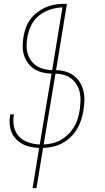

<svg xmlns="http://www.w3.org/2000/svg" viewBox="-20 -755 540 990"><path d="M148 215 182 8Q160 7 138 2.5Q116 -2 97 -12Q78 -22 63 -37.5Q48 -53 40 -72.5Q32 -92 30 -114.5Q28 -137 32 -160L33 -165H52L51 -161Q46 -130 52.5 -100.5Q59 -71 79 -50.5Q99 -30 127.5 -20.5Q156 -11 185 -10L246 -375Q222 -376 199 -381.5Q176 -387 157 -399Q138 -411 124.5 -429.5Q111 -448 104 -470Q97 -492 97 -516Q97 -540 101 -565Q105 -588 113 -611Q121 -634 135.5 -654Q150 -674 170.5 -690Q191 -706 213 -716Q235 -726 258.5 -730.5Q282 -735 305 -735H325L269 -393Q294 -393 318 -386Q342 -379 361 -364.5Q380 -350 392.5 -329.5Q405 -309 410.5 -285Q416 -261 415 -235.5Q414 -210 410 -184Q406 -160 398 -135.5Q390 -111 376.5 -88.5Q363 -66 343 -47Q323 -28 300 -16Q277 -4 252 1.5Q227 7 202 8L168 215ZM249 -393 302 -717Q271 -716 239.5 -706Q208 -696 181.5 -675Q155 -654 140.5 -623.5Q126 -593 121 -562Q117 -540 117 -518.5Q117 -497 123 -477.5Q129 -458 141 -441.5Q153 -425 170 -414.5Q187 -404 207.5 -399Q228 -394 249 -393ZM205 -10Q228 -11 250.5 -16.5Q273 -22 293.5 -33.5Q314 -45 331.5 -62Q349 -79 361.5 -99.5Q374 -120 380.5 -142Q387 -164 391 -187Q394 -210 395 -233Q396 -256 391.5 -277.5Q387 -299 376 -317.5Q365 -336 348.5 -349Q332 -362 310.5 -368.5Q289 -375 266 -375Z"/></svg>

Font: Iosevka Term Curly Th Obl
Style: Regular
Weight: 100
Italic angle: -9°
Designer: Belleve Invis
Foundry: Belleve Invis
Version: Version 32.3.0